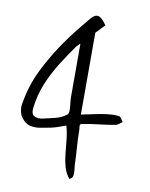

<svg xmlns="http://www.w3.org/2000/svg" viewBox="-92 -828 766 978"><g transform="rotate(10 291.0 -339.5)"><path d="M335 82Q315 58 306 26.5Q297 -5 293.5 -40Q290 -75 286.5 -111.5Q283 -148 273 -183Q253 -176 233.5 -169Q214 -162 194 -158Q168 -153 141.5 -148.5Q115 -144 90.5 -150Q66 -156 46 -183Q37 -195 33 -213Q29 -231 31 -246Q46 -347 90 -435.5Q134 -524 192 -605Q217 -640 243.5 -673.5Q270 -707 298 -740Q318 -764 336.5 -760.5Q355 -757 380 -720L336 -674V-251Q372 -258 404 -265Q436 -272 467 -276Q483 -278 499 -278.5Q515 -279 531 -276Q537 -275 542 -266Q547 -257 552 -250Q544 -245 536.5 -238.5Q529 -232 520 -230Q483 -223 434 -217.5Q385 -212 347 -204Q338 -202 340 -188.5Q342 -175 342 -164Q342 -121 345.5 -79Q349 -37 350 6Q351 18 353 34Q355 50 352.5 63Q350 76 335 82ZM148 -197Q180 -204 212 -212Q244 -220 268 -239Q276 -245 276 -261Q276 -277 273.5 -296Q271 -315 271 -331V-605Q267 -606 263.5 -599Q260 -592 256 -593Q218 -540 183 -484.5Q148 -429 123.5 -369Q99 -309 91 -241Q88 -208 106.5 -200Q125 -192 148 -197Z"/></g></svg>

Font: Mynerve
Style: Regular
Weight: 400
Designer: Carolina Short
Foundry: Carolina Short
Version: Version 1.000; ttfautohint (v1.8.4.7-5d5b)